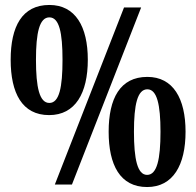

<svg xmlns="http://www.w3.org/2000/svg" viewBox="-20 -744 792 774"><path d="M178 -280C284 -280 334 -369 334 -503C334 -637 284 -724 179 -724C69 -724 23 -637 23 -503C23 -369 69 -280 178 -280ZM201 0H270L549 -714H480ZM179 -329C139 -329 125 -392 125 -503C125 -612 139 -674 179 -674C219 -674 232 -612 232 -503C232 -392 219 -329 179 -329ZM573 10C678 10 728 -79 728 -213C728 -347 678 -434 574 -434C464 -434 418 -347 418 -213C418 -79 464 10 573 10ZM573 -39C534 -39 520 -102 520 -213C520 -322 534 -384 574 -384C613 -384 627 -322 627 -213C627 -102 613 -39 573 -39Z"/></svg>

Font: Noto Serif Devanagari ExtraCondensed ExtraBold
Style: Regular
Weight: 800
Width: 2
Designer: Universal Thirst, Indian Type Foundry and the Monotype Design Team
Foundry: Monotype Imaging Inc.
Version: Version 2.004